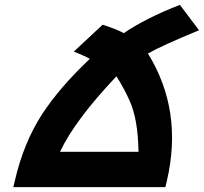

<svg xmlns="http://www.w3.org/2000/svg" viewBox="-20 -774 842 793"><path d="M663 -1H35L41 -26Q77 -183 153 -301Q226 -413 351 -531Q328 -544 285 -561L404 -672Q468 -651 491 -637Q582 -699 723 -754L802 -649Q649 -586 591 -553Q737 -317 669 -26ZM552 -147Q550 -279 517 -354Q496 -403 461 -459Q288 -276 228 -147Z"/></svg>

Font: Miedinger
Style: Bold-Italic
Weight: 700
Italic angle: -13°
Version: Version 001.000